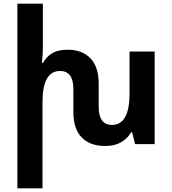

<svg xmlns="http://www.w3.org/2000/svg" viewBox="-20 -780 932 1039"><path d="M681 -501H817V0H711L695 -64H689Q670 -30 635 -10Q600 10 549 10Q467 10 422 -36.5Q377 -83 377 -173V-298Q377 -396 305 -396Q210 -396 210 -227V239H74V-760H212V-527Q212 -485 207 -440H213Q231 -473 262.5 -492Q294 -511 346 -511Q424 -511 469 -465Q514 -419 514 -328V-203Q514 -104 586 -104Q681 -104 681 -274Z"/></svg>

Font: Noto Sans Armenian SemiCondensed
Style: Bold
Weight: 700
Width: 4
Designer: Monotype Design Team
Foundry: Monotype Imaging Inc.
Version: Version 2.008; ttfautohint (v1.8.4.7-5d5b)